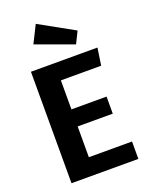

<svg xmlns="http://www.w3.org/2000/svg" viewBox="-171 -1032 871 1120"><g transform="rotate(-20 264.0 -472.5)"><path d="M195 -945 411 -825 375 -752 141 -837ZM486 -692 470 -585H220V-405H438V-299H220V-108H488V0H73V-692Z"/></g></svg>

Font: FiraGO SemiBold
Style: Regular
Weight: 600
Designer: bBox Type
Foundry: bBox Type GmbH
Version: Version 1.001;PS 001.001;hotconv 1.0.88;makeotf.lib2.5.64775